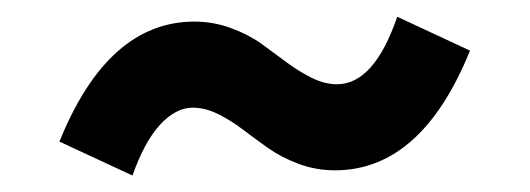

<svg xmlns="http://www.w3.org/2000/svg" viewBox="-20 -446 640 232"><path d="M140.1 -233.9 51.8 -274.9Q110.4 -419.9 214.8 -419.9Q237.8 -419.9 259 -412.1Q280.3 -404.3 295.9 -393.1Q311.5 -381.8 326.2 -370.8Q340.8 -359.9 356.4 -352.1Q372.1 -344.2 387.2 -344.2Q432.1 -344.2 460 -425.8L547.9 -384.8Q489.3 -240.2 384.8 -240.2Q361.8 -240.2 340.8 -248Q319.8 -255.9 304 -267.1Q288.1 -278.3 273.7 -289.3Q259.3 -300.3 243.7 -308.1Q228 -315.9 212.9 -315.9Q192.4 -315.9 173.3 -295.2Q154.3 -274.4 140.1 -233.9Z"/></svg>

Font: Office Code Pro D Bold
Style: Regular
Weight: 700
Designer: Nathan Rutzky & Paul D. Hunt
Foundry: Adobe Systems Incorporated
Version: Version 1.004;PS 001.004;hotconv 1.0.70;makeotf.lib2.5.58329